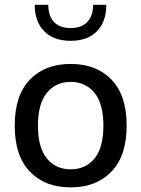

<svg xmlns="http://www.w3.org/2000/svg" viewBox="-20 -790 599 815"><path d="M279.8 -518.6Q389.2 -518.6 453.4 -451.9Q517.6 -385.3 517.6 -256.8Q517.6 -128.4 453.1 -61.5Q388.7 5.4 279.8 5.4Q170.9 5.4 106.7 -61.5Q42.5 -128.4 42.5 -256.8Q42.5 -385.3 106.7 -451.9Q170.9 -518.6 279.8 -518.6ZM279.8 -442.4Q217.3 -442.4 179.2 -396.2Q141.1 -350.1 141.1 -256.8Q141.1 -163.1 179 -117.2Q216.8 -71.3 279.8 -71.3Q343.3 -71.3 381.1 -117.2Q418.9 -163.1 418.9 -256.8Q418.9 -350.1 380.9 -396.2Q342.8 -442.4 279.8 -442.4ZM431.2 -769.5Q431.2 -697.3 391.1 -657Q351.1 -616.7 279.8 -616.7Q208.5 -616.7 168 -657Q127.4 -697.3 127.4 -769.5H185.1Q185.1 -721.2 209.7 -696Q234.4 -670.9 279.8 -670.9Q324.7 -670.9 349.9 -696Q375 -721.2 375 -769.5Z"/></svg>

Font: Estedad-FD Medium
Style: Regular
Weight: 500
Designer: Amin Abedi
Version: Version 7.3